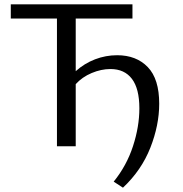

<svg xmlns="http://www.w3.org/2000/svg" viewBox="-20 -678 846 890"><path d="M718 -197Q718 -98 677 6.5Q636 111 550 192L507 164Q567 90 596.5 -0.5Q626 -91 626 -176Q626 -267 591.5 -312.5Q557 -358 492 -358Q449 -358 405 -339.5Q361 -321 331 -288V0H244V-592H30V-658H594V-592H331V-348Q371 -384 420.5 -403Q470 -422 523 -422Q612 -422 665 -367Q718 -312 718 -197Z"/></svg>

Font: Ysabeau Medium
Style: Regular
Weight: 500
Designer: Christian Thalmann (Catharsis Fonts)
Version: Version 0.003